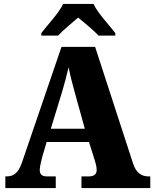

<svg xmlns="http://www.w3.org/2000/svg" viewBox="-20 -951 780 971"><path d="M189 -784V-771H274C294 -794 347 -838 375 -862C404 -839 461 -791 478 -771H563V-784C534 -822 473 -886 453 -931H299C279 -886 218 -822 189 -784ZM7 0H262V-59H216C190 -59 181 -72 181 -92C181 -111 191 -143 194 -159L216 -233H430L459 -141C462 -132 469 -109 469 -91C469 -66 450 -59 430 -59H392V0H740V-59H730C695 -59 668 -78 653 -124L461 -714H291L91 -129C71 -71 45 -59 13 -59H7ZM237 -300 296 -493C306 -528 317 -569 327 -611C335 -568 346 -528 356 -491L409 -300Z"/></svg>

Font: Noto Serif Sinhala SemiCondensed Black
Style: Regular
Weight: 900
Width: 4
Designer: Jelle Bosma - Monotype Design Team
Foundry: Monotype Imaging Inc.
Version: Version 2.007